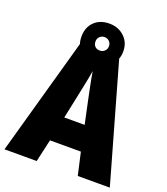

<svg xmlns="http://www.w3.org/2000/svg" viewBox="-157 -990 955 1098"><g transform="rotate(20 320.5 -440.5)"><path d="M446 0 415 -137H227L196 0H0L200 -715H438L641 0ZM353 -429Q348 -452 342 -482Q336 -512 330 -541.5Q324 -571 321 -593Q316 -561 306.5 -514.5Q297 -468 289 -430L259 -288H383ZM319 -634Q262 -634 227.5 -668Q193 -702 193 -757Q193 -813 227.5 -847Q262 -881 319 -881Q374 -881 410.5 -846.5Q447 -812 447 -758Q447 -704 411 -669Q375 -634 319 -634ZM319 -717Q336 -717 348 -728.5Q360 -740 360 -758Q360 -776 348 -787.5Q336 -799 319 -799Q302 -799 290 -787.5Q278 -776 278 -758Q278 -740 288.5 -728.5Q299 -717 319 -717Z"/></g></svg>

Font: Noto Sans Oriya Cond Blk
Style: Regular
Weight: 900
Width: 3
Designer: Amélie Bonet and Sol Matas
Foundry: Google LLC
Version: Version 2.006; ttfautohint (v1.8.4.7-5d5b)